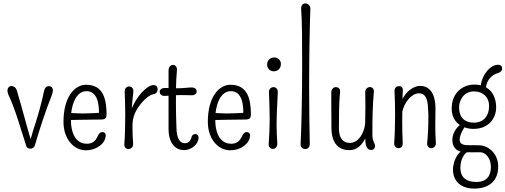

<svg xmlns="http://www.w3.org/2000/svg" viewBox="-20 -883 3009 1143"><path d="M186.5 -14.6C214.4 -111.3 252.9 -227.1 289.1 -318.4C292.5 -327.1 294.9 -337.4 294.9 -344.2C294.9 -362.3 284.2 -370.1 271 -370.1C255.9 -370.1 246.6 -359.9 242.7 -342.8C210.4 -192.4 182.6 -132.3 156.7 -35.6H169.4C151.9 -81.1 113.3 -235.4 80.6 -343.3C74.7 -362.8 59.6 -371.1 48.3 -371.1C35.2 -371.1 24.4 -360.8 24.4 -342.8C24.4 -335.4 26.9 -326.7 30.8 -317.4C75.2 -222.2 101.6 -119.1 137.2 -11.7C140.1 -2 152.8 2 161.1 2C171.9 2 183.6 -4.4 186.5 -14.6Z M389.2 -168.5C424.8 -168.9 522 -171.4 577.6 -171.4C607.9 -171.4 614.7 -178.7 614.3 -207.5C612.8 -286.6 598.6 -378.4 492.7 -378.4C423.8 -378.4 357.9 -305.7 357.9 -157.7C357.9 -52.7 421.9 11.7 490.2 11.7C557.6 11.7 608.4 -31.2 609.4 -76.2C609.9 -89.4 601.1 -96.7 590.3 -96.7C575.7 -96.7 567.9 -86.9 560.1 -69.3C548.8 -45.4 531.2 -27.3 498 -27.3C436.5 -27.3 400.9 -79.1 401.9 -179.7C402.3 -237.3 423.3 -340.3 495.1 -340.3C559.6 -340.3 571.3 -264.2 568.8 -200.2L592.3 -214.4C571.3 -209.5 494.1 -207.5 470.7 -207.5C440.9 -207.5 407.2 -210.4 389.2 -210.9Z M892.1 -321.8C913.1 -325.2 918.5 -340.3 918.5 -352.1C918.5 -365.2 911.1 -376.5 893.6 -376.5C855 -376.5 785.6 -304.7 757.8 -218.8L761.7 -202.1C767.1 -282.2 772.5 -317.9 773.9 -337.9C775.4 -358.4 761.7 -368.2 749 -368.2C736.3 -368.2 721.2 -357.9 722.2 -337.9C724.1 -298.3 725.6 -248 725.6 -198.2C725.6 -136.7 723.6 -67.4 720.2 -25.9C718.3 -5.9 731.4 4.4 744.1 4.4C758.8 4.4 773.9 -6.8 772.5 -28.3C770 -60.5 768.6 -95.7 768.6 -126.5C768.6 -139.2 769 -147.5 770.5 -162.6C777.8 -234.9 853.5 -314.9 892.1 -321.8Z M983.4 -116.2C983.4 -21 1032.2 10.7 1075.2 10.7C1119.1 10.7 1162.1 -24.4 1162.1 -64C1162.1 -75.7 1153.3 -85 1143.6 -85C1132.8 -85 1121.6 -79.6 1118.7 -60.5C1113.8 -45.4 1101.1 -30.3 1081.5 -30.3C1054.2 -30.3 1031.2 -51.8 1030.3 -125.5C1028.8 -168.5 1027.3 -214.8 1027.3 -263.7C1027.3 -328.1 1026.9 -396 1033.2 -462.9C1035.6 -485.4 1022.9 -496.6 1009.8 -496.6C996.6 -496.6 983.4 -485.4 983.4 -462.9C983.4 -362.3 983.4 -212.4 983.4 -116.2ZM1117.7 -362.3C1093.8 -361.8 1078.1 -357.4 1025.9 -357.4C1005.9 -357.4 986.8 -359.4 961.9 -359.4C940.9 -359.4 930.7 -348.1 930.7 -336.4C930.7 -324.2 940.4 -311 961.9 -312C1000 -314 1022 -316.9 1055.2 -316.9C1070.3 -316.9 1098.6 -316.9 1120.6 -315.9C1140.6 -314.9 1150.9 -327.1 1150.9 -337.9C1150.9 -353.5 1139.6 -362.8 1117.7 -362.3Z M1248.5 -168.5C1284.2 -168.9 1381.3 -171.4 1437 -171.4C1467.3 -171.4 1474.1 -178.7 1473.6 -207.5C1472.2 -286.6 1458 -378.4 1352.1 -378.4C1283.2 -378.4 1217.3 -305.7 1217.3 -157.7C1217.3 -52.7 1281.2 11.7 1349.6 11.7C1417 11.7 1467.8 -31.2 1468.8 -76.2C1469.2 -89.4 1460.4 -96.7 1449.7 -96.7C1435.1 -96.7 1427.2 -86.9 1419.4 -69.3C1408.2 -45.4 1390.6 -27.3 1357.4 -27.3C1295.9 -27.3 1260.3 -79.1 1261.2 -179.7C1261.7 -237.3 1282.7 -340.3 1354.5 -340.3C1418.9 -340.3 1430.7 -264.2 1428.2 -200.2L1451.7 -214.4C1430.7 -209.5 1353.5 -207.5 1330.1 -207.5C1300.3 -207.5 1266.6 -210.4 1248.5 -210.9Z M1630.9 -29.3C1628.9 -63 1626.5 -100.6 1626.5 -135.3C1626.5 -200.7 1630.9 -266.6 1633.8 -334C1634.3 -354.5 1621.6 -364.3 1608.9 -364.3C1595.7 -364.3 1580.1 -354 1581.1 -334C1582.5 -290.5 1585.4 -235.8 1585.4 -181.6C1585.4 -125 1582.5 -65.4 1579.6 -26.9C1577.6 -6.3 1591.8 3.4 1605 3.4C1617.7 3.4 1631.8 -7.8 1630.9 -29.3ZM1652.3 -499.5C1653.8 -526.4 1631.3 -541 1612.3 -541C1592.3 -541 1570.3 -526.4 1570.3 -499.5C1570.3 -472.7 1590.3 -458.5 1609.4 -458.5C1627 -458.5 1649.9 -468.3 1652.3 -499.5Z M1824.2 -28.3C1822.3 -110.4 1820.3 -236.3 1820.3 -362.8C1820.3 -569.3 1824.2 -736.3 1827.6 -830.1C1828.1 -850.6 1812.5 -862.8 1797.9 -862.8C1782.7 -862.8 1771.5 -850.6 1772.9 -830.1C1778.3 -749 1778.8 -657.7 1778.8 -503.4C1778.8 -323.2 1774.9 -128.4 1769.5 -25.9C1768.6 -5.9 1782.2 4.4 1797.4 4.4C1812.5 4.4 1824.7 -6.8 1824.2 -28.3Z M2196.8 -82.5C2196.8 -173.3 2198.2 -258.8 2205.6 -335C2208 -354.5 2194.8 -364.7 2182.6 -364.7C2168.5 -364.7 2152.8 -353.5 2154.3 -332C2155.3 -262.2 2156.2 -225.1 2153.8 -148.4C2148.9 -92.3 2114.7 -32.2 2062.5 -32.2C2018.6 -32.2 1997.6 -64.9 1997.6 -119.1C1997.6 -177.2 1998 -279.8 2004.4 -335C2007.3 -354.5 1993.2 -364.3 1979.5 -364.3C1966.3 -364.3 1952.6 -353.5 1952.1 -332C1951.7 -265.1 1953.1 -194.8 1953.1 -123.5C1953.1 -24.4 2000.5 10.7 2058.6 10.7C2105 10.7 2134.8 -15.1 2165 -78.6L2156.7 -81.1C2151.4 -49.3 2157.2 -16.1 2162.6 -7.8C2168.9 3.4 2176.3 9.8 2189.9 9.8C2204.1 9.8 2212.9 -1.5 2212.9 -13.7C2212.9 -31.7 2196.8 -37.6 2196.8 -82.5Z M2377.4 -36.1C2374.5 -81.5 2374.5 -121.1 2374.5 -165.5C2374.5 -181.6 2374.5 -199.7 2375 -217.8C2386.2 -273.4 2430.7 -327.6 2474.1 -327.6C2510.7 -327.6 2525.9 -296.4 2527.8 -242.7C2528.3 -229.5 2530.3 -211.4 2530.3 -195.8C2530.3 -140.1 2527.8 -73.2 2522.9 -31.2C2521 -11.2 2534.2 -1 2547.4 -1C2561 -1 2576.2 -11.7 2574.7 -33.7C2572.3 -67.9 2571.3 -99.6 2571.3 -131.3C2571.3 -163.6 2572.3 -200.2 2572.3 -236.8C2572.3 -335.9 2530.3 -371.6 2481.4 -371.6C2445.8 -371.6 2397.5 -343.3 2370.6 -282.7L2375.5 -280.3C2377 -294.4 2376 -322.8 2377.9 -335.9C2379.9 -356.4 2376 -370.1 2356 -370.1C2336.9 -370.1 2327.6 -357.4 2328.6 -337.4C2331.1 -297.4 2332 -248.5 2332 -198.7C2332 -137.2 2330.1 -74.7 2326.7 -33.2C2325.2 -13.2 2337.9 -1 2350.6 -1C2373 -1 2378.4 -14.6 2377.4 -36.1Z M2801.8 -379.4C2732.9 -378.4 2668.9 -329.6 2668.9 -236.8C2668.9 -155.8 2730.5 -115.7 2799.3 -115.7C2887.2 -115.7 2933.6 -177.7 2933.6 -242.7C2933.6 -331.5 2880.4 -380.9 2801.8 -379.4ZM2799.8 -152.8C2746.1 -152.8 2712.9 -184.6 2712.9 -243.7C2712.9 -285.6 2740.7 -338.9 2801.3 -338.9C2853 -338.9 2891.6 -307.1 2891.6 -251C2891.6 -196.8 2862.8 -152.8 2799.8 -152.8ZM2874 -340.3C2866.7 -398.9 2906.2 -439.9 2947.8 -448.7C2961.9 -455.6 2969.2 -463.4 2969.2 -473.6C2969.2 -492.2 2958.5 -497.6 2945.3 -497.6C2885.7 -497.6 2834.5 -405.8 2842.3 -352.5ZM2720.7 116.7C2720.7 52.2 2755.9 20 2769 20C2794.9 20 2787.6 6.3 2752 6.3C2718.3 6.3 2676.8 62.5 2676.8 127.9C2676.8 200.2 2729.5 239.7 2802.7 239.7C2897.9 239.7 2945.8 187.5 2945.8 109.4C2945.8 23.4 2879.4 -15.6 2839.8 -17.6C2795.9 -20 2797.9 -17.1 2761.7 -19C2733.4 -19 2716.3 -29.3 2716.3 -50.8C2716.3 -83.5 2747.1 -129.9 2749.5 -132.3L2728 -146.5C2698.7 -127 2672.9 -91.3 2672.9 -50.3C2672.9 -12.2 2694.3 19 2734.9 21.5C2767.1 25.4 2807.1 22.9 2838.9 23.4C2869.1 23.9 2902.3 56.2 2902.3 111.3C2902.3 163.6 2877.9 200.2 2815.9 200.2C2748.5 200.2 2720.7 166.5 2720.7 116.7Z"/></svg>

Font: Pompiere 
Style: Regular
Weight: 400
Designer: Karolina Lach
Foundry: Sorkin Type Co.
Version: Version 1.001